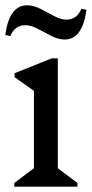

<svg xmlns="http://www.w3.org/2000/svg" viewBox="-20 -704 346 724"><path d="M34 0V-14L124 -82L108 -54V-394L151 -331L35 -413V-428L175 -484H198V-52L183 -81L272 -14V0ZM224 -555Q200 -555 173.5 -568.5Q147 -582 122 -595.5Q97 -609 75 -609Q36 -609 19 -568L0 -572Q15 -684 82 -684Q107 -684 133 -670.5Q159 -657 184 -643.5Q209 -630 231 -630Q270 -630 287 -671L306 -667Q291 -555 224 -555Z"/></svg>

Font: Platypi Light
Style: Regular
Weight: 300
Designer: David Sargent
Foundry: Bolt Cutter Type
Version: Version 1.200